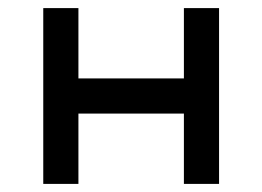

<svg xmlns="http://www.w3.org/2000/svg" viewBox="-20 -454 648 474"><path d="M86.8 0V-434H173.6V-260.4H434V-434H520.8V0H434V-173.6H173.6V0Z"/></svg>

Font: 8-bit Operator+ 8
Style: Regular
Weight: 400
Designer: GrandChaos9000
Version: Version 1.3.0 - August 1, 2014